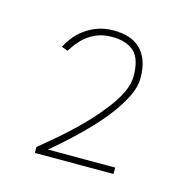

<svg xmlns="http://www.w3.org/2000/svg" viewBox="-54 -722 340 362"><g transform="rotate(15 115.5 -541.0)"><path d="M127.5 -659.5Q108.5 -659.5 94.5 -652.8Q80.5 -646 71.5 -636.8Q62.5 -627.5 57.8 -620.2Q53 -613 52.5 -612.5L40.5 -617Q41 -618 44.2 -623.8Q47.5 -629.5 54.2 -637.8Q61 -646 71.2 -653.8Q81.5 -661.5 95.5 -666.8Q109.5 -672 127.5 -672Q143 -672 156.2 -668Q169.5 -664 179 -655Q188.5 -646 193.8 -632Q199 -618 199 -598Q199 -581.5 190.2 -563.2Q181.5 -545 167.8 -526.5Q154 -508 137.8 -490.8Q121.5 -473.5 106.5 -459.5Q91.5 -445.5 80.2 -435.8Q69 -426 65 -423H196.5V-410.5H43V-422Q51.5 -429 65.2 -440.5Q79 -452 95.2 -466.8Q111.5 -481.5 127.2 -498.2Q143 -515 156.2 -532.2Q169.5 -549.5 177.5 -566.2Q185.5 -583 185.5 -598Q185.5 -632 170.5 -645.8Q155.5 -659.5 127.5 -659.5Z"/></g></svg>

Font: League Spartan Thin Thin
Style: Regular
Weight: 250
Version: Version 2.002